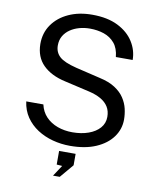

<svg xmlns="http://www.w3.org/2000/svg" viewBox="-98 -807 869 1071"><g transform="rotate(10 336.5 -271.0)"><path d="M341 10Q289.9 10 242.1 -2.9Q194.2 -15.7 155.2 -41.1Q116.2 -66.5 90.4 -104.1Q64.7 -141.8 57.9 -191.8H154.9Q164 -150.9 190.6 -123Q217.3 -95.2 256.2 -81Q295.2 -66.8 340.7 -66.8Q391.7 -66.8 431.7 -81.2Q471.8 -95.5 495.1 -122.1Q518.4 -148.7 518.4 -185.3Q518.4 -218.1 503.6 -242Q488.8 -265.8 460.9 -281.8Q433 -297.8 392.8 -307.1L251.1 -339.8Q171.1 -357.6 125.8 -402.5Q80.4 -447.4 79.7 -521.3Q79.4 -583.8 112.6 -631.3Q145.8 -678.8 204 -705.4Q262.2 -732 337.4 -732Q424.2 -732 483 -702.5Q541.9 -673 572 -625.1Q602.2 -577.2 602.4 -522.4H507.2Q502.5 -571.4 478.2 -600.1Q453.9 -628.8 417.3 -641.2Q380.8 -653.5 337.8 -653.5Q307.1 -653.5 278.4 -645.7Q249.6 -637.8 226.8 -622.3Q204 -606.8 190.5 -583.9Q177.1 -560.9 177.1 -530.2Q177.1 -491.3 203.8 -466.8Q230.4 -442.3 300.9 -424.9L438.4 -392.1Q492.6 -380.3 526.8 -357.9Q561 -335.6 579.7 -307Q598.5 -278.4 605.7 -247.3Q612.8 -216.2 612.8 -186.6Q612.8 -132 580.4 -87.4Q548 -42.7 487.4 -16.4Q426.7 10 341 10ZM276.9 190.1 317.7 128 286.4 125.6V48.5H380V113.2L315 190.1Z"/></g></svg>

Font: Public Sans Thin
Style: Regular
Weight: 100
Designer: The Public Sans project authors (U.S. Web Design System). Libre Franklin designed by Pablo Impallari and Rodrigo Fuenzal
Version: Version 1.008